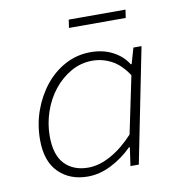

<svg xmlns="http://www.w3.org/2000/svg" viewBox="-75 -710 750 793"><g transform="rotate(-10 300.0 -314.0)"><path d="M231 12Q156 12 109 -34.5Q62 -81 62 -171Q62 -235 82.5 -292.5Q103 -350 139 -395Q175 -440 224 -466Q273 -492 330 -492Q383 -492 423.5 -470.5Q464 -449 485 -414H489L508 -480H542L446 0H411L422 -77H418Q379 -38 330 -13Q281 12 231 12ZM239 -24Q285 -24 334.5 -51.5Q384 -79 430 -129L480 -369Q449 -416 411 -436Q373 -456 331 -456Q283 -456 241.5 -432.5Q200 -409 169 -370Q138 -331 121 -281Q104 -231 104 -179Q104 -100 140.5 -62Q177 -24 239 -24ZM260 -606 265 -640H503L498 -606Z"/></g></svg>

Font: Source Code Pro ExtraLight Light
Style: Italic
Weight: 300
Italic angle: -11°
Monospace: yes
Version: Version 1.016;hotconv 1.0.116;makeotfexe 2.5.65601